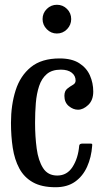

<svg xmlns="http://www.w3.org/2000/svg" viewBox="-20 -775 434 805"><path d="M26 -260Q26 -335 45.5 -396.2Q65 -457.5 109.8 -493.8Q154.5 -530 230 -530Q281 -530 312 -510.2Q343 -490.5 357 -458.8Q371 -427 371 -391Q371 -355 350 -335Q329 -315 307 -315Q287 -315 268.5 -330.2Q250 -345.5 250 -373Q250 -393.5 261.8 -403Q273.5 -412.5 285.2 -419Q297 -425.5 297 -437Q297 -457.5 280.8 -470.2Q264.5 -483 235 -483Q198 -483 176.2 -464.5Q154.5 -446 144 -414.2Q133.5 -382.5 130.2 -342.8Q127 -303 127 -260Q127 -203 133.8 -152.5Q140.5 -102 160.5 -70.5Q180.5 -39 220 -39Q261 -39 284.2 -75.2Q307.5 -111.5 312 -163.5Q312.5 -173 326 -173H357Q365 -173 366 -171.5Q367 -170 366.5 -164Q363 -115.5 345.2 -76Q327.5 -36.5 294.8 -13.2Q262 10 213 10Q154.5 10 117.8 -10.8Q81 -31.5 61 -68.8Q41 -106 33.5 -155Q26 -204 26 -260ZM218.5 -634.5Q194 -634.5 176.2 -652.5Q158.5 -670.5 158.5 -695Q158.5 -720 176.2 -737.5Q194 -755 218.5 -755Q243.5 -755 261 -737.5Q278.5 -720 278.5 -695Q278.5 -670.5 261 -652.5Q243.5 -634.5 218.5 -634.5Z"/></svg>

Font: Besley* Condensed
Style: Regular
Weight: 400
Width: 3
Designer: Owen Earl
Foundry: indestructible type*
Version: Version 3.000; ttfautohint (v1.8.3)